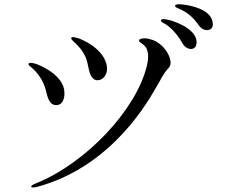

<svg xmlns="http://www.w3.org/2000/svg" viewBox="-20 -837 1040 885"><path d="M683 -653C660 -660 654 -661 639 -660C634 -659 622 -659 621 -650C620 -644 632 -638 641 -631C668 -609 666 -571 656 -530C607 -331 377 -85 146 8C134 13 123 18 124 24C125 30 145 26 152 24C509 -72 676 -396 699 -433C722 -470 719 -472 739 -501C755 -526 773 -529 764 -564C752 -612 709 -645 683 -653ZM758 -745C741 -749 724 -752 722 -743C720 -736 734 -731 744 -725C777 -704 808 -662 822 -636C835 -613 858 -608 870 -613C882 -618 887 -628 886 -647C881 -709 774 -742 758 -745ZM960 -736C949 -797 852 -813 823 -816C809 -818 789 -819 787 -811C786 -803 801 -799 811 -794C851 -776 875 -751 897 -719C913 -697 936 -695 947 -701C959 -706 963 -717 960 -736ZM319 -646C377 -594 381 -558 389 -519C394 -495 405 -467 429 -467C455 -467 477 -493 473 -529C463 -612 355 -657 340 -661C327 -665 311 -669 309 -663C306 -656 316 -649 319 -646ZM196 -402C202 -378 213 -356 232 -353C269 -348 278 -383 277 -410C276 -492 159 -539 144 -543C131 -547 115 -550 112 -544C109 -537 120 -530 123 -528C182 -477 190 -426 196 -402Z"/></svg>

Font: Shippori Mincho
Style: Regular
Weight: 400
Designer: Bonji Tadano  Ryoko NISHIZUKA  (kana & ideographs); Frank Grießhammer (Latin, Greek & Cyrillic); Wenlong ZHANG  (bopomof
Foundry: Adobe Systems Incorporated
Version: Version 1.003;PS 1.001;hotconv 16.6.54;makeotf.lib2.5.65590